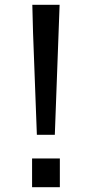

<svg xmlns="http://www.w3.org/2000/svg" viewBox="-20 -771 383 802"><path d="M134 -208H209L229 -751H115L118 -635ZM114 -109V11H230V-109Z"/></svg>

Font: Bithumb Trading Sans Medium
Style: Regular
Weight: 500
Designer: Ham Hyungwon
Foundry: Bithumb
Version: Version 1.200;FEAKit 1.0